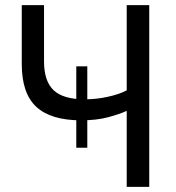

<svg xmlns="http://www.w3.org/2000/svg" viewBox="-20 -730 688 750"><path d="M475 0V-297Q447 -284 402 -272Q357 -260 297 -260Q179 -260 122 -312.5Q65 -365 65 -480V-710H152V-490Q152 -413 189.5 -377.5Q227 -342 312 -342Q356 -342 401.5 -352Q447 -362 475 -377V-710H563V0ZM321 -153H278V-471H321Z"/></svg>

Font: Raleway Medium
Style: Regular
Weight: 500
Designer: Matt McInerney, Pablo Impallari, Rodrigo Fuenzalida
Foundry: Matt McInerney, Pablo Impallari, Rodrigo Fuenzalida
Version: Version 4.026